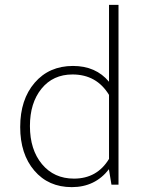

<svg xmlns="http://www.w3.org/2000/svg" viewBox="-20 -759 606 789"><path d="M63 -237Q63 -350 122.5 -419Q182 -488 280 -488Q374 -488 428 -423V-739H467V0H438L428 -61V-64Q371 10 275 10Q179 10 121 -58Q63 -126 63 -237ZM103 -241Q103 -144 152.5 -84.5Q202 -25 284 -25Q379 -25 428 -106V-369Q377 -453 278 -453Q198 -453 150.5 -394.5Q103 -336 103 -241Z"/></svg>

Font: Cantarell Light
Style: Regular
Weight: 300
Designer: Dave Crossland, Nikolaus Waxweiler, Florian Fecher, Jacques Le Bailly, Eben Sorkin, Alexei Vanyashin, Alexios Zavras, Em
Version: Version 0.303